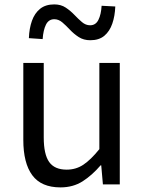

<svg xmlns="http://www.w3.org/2000/svg" viewBox="-20 -825 647 859"><path d="M250.7 13.4Q164.6 13.4 124.5 -40.9Q84.3 -95.1 84.3 -199.3V-543.4H175.7V-210.3Q175.7 -134.6 199.9 -100.3Q224.2 -66 278.3 -66Q319.9 -66 353 -88.1Q386 -110.1 424.5 -157.6V-543.4H515.9V0H440.4L432.9 -85.3H430.1Q392.1 -40.9 349.5 -13.7Q306.9 13.4 250.7 13.4ZM384.1 -645Q354 -645 332.2 -659.2Q310.4 -673.3 292.9 -692Q275.4 -710.7 258.8 -724.9Q242.2 -739 222.8 -739Q197.7 -739 185.6 -714.7Q173.6 -690.5 170.8 -650.1L109.2 -654.3Q110.8 -697.6 122.8 -731.7Q134.9 -765.9 159.4 -785.6Q184 -805.3 222.5 -805.3Q252.6 -805.3 273.9 -791.1Q295.2 -777 312.7 -758.6Q330.2 -740.2 346.8 -726.1Q363.4 -711.9 383.1 -711.9Q408.3 -711.9 420.3 -736.2Q432.4 -760.5 434.6 -799.2L495.8 -796Q494.2 -753.3 482.4 -719.2Q470.7 -685.1 446.9 -665Q423 -645 384.1 -645Z"/></svg>

Font: Noto Sans SC Thin
Style: Regular
Weight: 100
Designer: Ryoko NISHIZUKA 西塚涼子 (kana, bopomofo & ideographs); Paul D. Hunt (Latin, Greek & Cyrillic); Sandoll Communications 산돌커뮤니
Foundry: Adobe
Version: Version 2.004-H2;hotconv 1.0.118;makeotfexe 2.5.65603